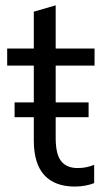

<svg xmlns="http://www.w3.org/2000/svg" viewBox="-20 -682 390 711"><path d="M257.5 8.9Q182.9 8.9 144 -33.6Q105.2 -76 105.2 -162.1V-439.1H6.6V-502.3H105.2V-638.8L186.2 -662.3V-502.3H330.2V-439.1H186.2V-170.6Q186.2 -111.2 206.4 -85.4Q226.7 -59.7 267.5 -59.7Q287.1 -59.7 301.9 -63.2Q316.7 -66.7 328.7 -71.7V-4Q314.8 1.9 295.4 5.4Q276 8.9 257.5 8.9ZM34 -247.9V-302.7H308.1V-247.9Z"/></svg>

Font: Mulish ExtraLight
Style: Regular
Weight: 200
Designer: Vernon Adams
Foundry: Vernon Adams
Version: Version 3.603